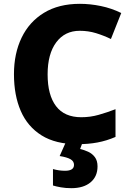

<svg xmlns="http://www.w3.org/2000/svg" viewBox="-20 -744 685 1004"><path d="M397 -583Q319 -583 274 -522.5Q229 -462 229 -355Q229 -247 273 -189Q317 -131 405 -131Q452 -131 496 -143.5Q540 -156 584 -173V-28Q538 -8 490 1Q442 10 386 10Q271 10 197.5 -36Q124 -82 88.5 -164Q53 -246 53 -356Q53 -464 93 -547Q133 -630 210 -677Q287 -724 398 -724Q451 -724 507 -712.5Q563 -701 614 -676L560 -540Q523 -558 482.5 -570.5Q442 -583 397 -583ZM490 126Q490 179 453.5 209.5Q417 240 353 240Q323 240 298 235.5Q273 231 257 226V140Q289 149 320 149Q367 149 367 118Q367 99 348.5 88.5Q330 78 292 72L324 0H412L399 35Q420 40 441 49.5Q462 59 476 77.5Q490 96 490 126Z"/></svg>

Font: Noto Sans Canadian Aboriginal ExtraBold
Style: Regular
Weight: 800
Designer: Monotype Design Team, Typotheque's Kevin King
Foundry: Monotype Imaging Inc.
Version: Version 2.004; ttfautohint (v1.8.4.7-5d5b)